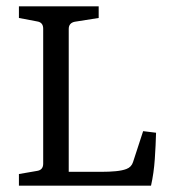

<svg xmlns="http://www.w3.org/2000/svg" viewBox="-20 -589 537 609"><path d="M434 -173 475 -168Q474 -129 471 -84.5Q468 -40 459 0H40V-37L98 -47Q117 -50 117 -70V-498Q117 -518 98 -521L40 -532V-569H293V-532L217 -520Q198 -516 198 -497V-44H301Q327 -44 347.5 -46Q368 -48 381 -53Q397 -59 402 -75Z"/></svg>

Font: Yrsa
Style: Regular
Weight: 400
Designer: Anna Giedrys (Yrsa+Rasa design), David Brezina (Yrsa art-direction, Rasa art-direction, design)
Foundry: Rosetta Type Foundry
Version: Version 2.004